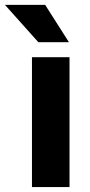

<svg xmlns="http://www.w3.org/2000/svg" viewBox="-67 -761 366 781"><path d="M215.8 -528.3V0H63V-528.3ZM116.7 -741.2 213.4 -589.4H88.9L-46.9 -741.2Z"/></svg>

Font: Roboto ExtraBold
Style: Regular
Weight: 800
Designer: Christian Robertson
Foundry: Google
Version: Version 3.009; 2024